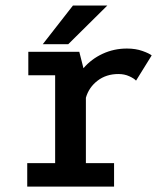

<svg xmlns="http://www.w3.org/2000/svg" viewBox="-20 -692 610 712"><path d="M138.5 -528 250.5 -671.5H378L233 -528ZM298.5 -87H403V0H81V-87H184.5V-413H85V-500H274L289.5 -439Q318.5 -473 360.5 -492.5Q402.5 -512 450.5 -512Q483 -512 508.2 -503Q533.5 -494 542.5 -486.5L484.5 -393Q477.5 -401 459.5 -409.2Q441.5 -417.5 419 -417.5Q374 -417.5 341.8 -392.8Q309.5 -368 298.5 -329.5Z"/></svg>

Font: League Mono Narrow Medium
Style: Regular
Weight: 500
Width: 3
Designer: Tyler Finck
Foundry: The League of Moveable Type / Tyler Finck
Version: Version 2.210